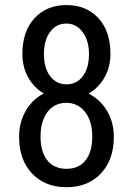

<svg xmlns="http://www.w3.org/2000/svg" viewBox="-20 -741 534 770"><path d="M422.9 -525.4C422.9 -585.9 406.7 -633.6 374.3 -668.5C341.9 -703.3 299.3 -720.7 246.6 -720.7C193.5 -720.7 150.8 -703.1 118.4 -668C86 -632.8 69.8 -585.3 69.8 -525.4C69.8 -489.9 77.5 -458.4 92.8 -430.9C108.1 -403.4 129.1 -381.8 155.8 -366.2C125.2 -350.6 101 -327.4 83.3 -296.6C65.5 -265.9 56.6 -231 56.6 -191.9C56.6 -130.7 74 -81.8 108.6 -45.2C143.3 -8.5 189.3 9.8 246.6 9.8C303.9 9.8 349.9 -8.5 384.5 -45.2C419.2 -81.8 436.5 -130.7 436.5 -191.9C436.5 -230.6 427.6 -265.2 409.7 -295.7C391.8 -326.1 367 -349.4 335.4 -365.7C362.1 -381.3 383.4 -403 399.2 -430.7C415 -458.3 422.9 -489.9 422.9 -525.4ZM350.1 -193.8C350.1 -152.8 341.1 -120.9 323.2 -98.1C305.3 -75.4 279.8 -64 246.6 -64C213.4 -64 187.7 -75.4 169.7 -98.1C151.6 -120.9 142.6 -152.8 142.6 -193.8C142.6 -234.2 151.8 -266.8 170.2 -291.5C188.6 -316.2 213.7 -328.6 245.6 -328.6C276.9 -328.6 302.1 -316.3 321.3 -291.7C340.5 -267.2 350.1 -234.5 350.1 -193.8ZM336.9 -523.9C336.9 -487.5 328.8 -458.2 312.5 -436C296.2 -413.9 274.3 -402.8 246.6 -402.8C219.6 -402.8 197.8 -413.7 181.2 -435.5C164.6 -457.4 156.2 -486.8 156.2 -523.9C156.2 -560.7 164.4 -590.3 180.7 -612.8C196.9 -635.3 218.9 -646.5 246.6 -646.5C272.9 -646.5 294.6 -635.1 311.5 -612.3C328.5 -589.5 336.9 -560.1 336.9 -523.9Z"/></svg>

Font: Roboto Condensed
Style: Regular
Weight: 400
Designer: Google
Version: Version 2.134; 2016